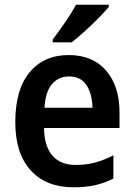

<svg xmlns="http://www.w3.org/2000/svg" viewBox="-20 -786 570 816"><path d="M272 -552Q374 -552 431 -486Q488 -420 488 -307V-242H167Q168 -165 202.5 -125Q237 -85 301 -85Q346 -85 383.5 -95Q421 -105 462 -126V-27Q424 -8 384.5 1Q345 10 292 10Q176 10 110.5 -62Q45 -134 45 -267Q45 -406 106 -479Q167 -552 272 -552ZM273 -461Q228 -461 200.5 -428Q173 -395 169 -328H373Q372 -386 348 -423.5Q324 -461 273 -461ZM442 -756Q426 -737 398.5 -709Q371 -681 340 -653Q309 -625 285 -606H204V-618Q229 -651 257 -691.5Q285 -732 303 -766H442Z"/></svg>

Font: Noto Sans SemiCondensed SemiBold
Style: Regular
Weight: 600
Width: 4
Designer: Monotype Design Team
Foundry: Monotype Imaging Inc.
Version: Version 2.013; ttfautohint (v1.8.4.7-5d5b)